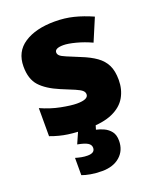

<svg xmlns="http://www.w3.org/2000/svg" viewBox="-147 -653 812 983"><g transform="rotate(-20 258.5 -161.5)"><path d="M477 -170Q477 -118 453.5 -77Q430 -36 378.5 -13Q327 10 243 10Q184 10 137.5 3.5Q91 -3 43 -21V-174Q96 -150 150 -139.5Q204 -129 235 -129Q297 -129 297 -157Q297 -169 287 -178Q277 -187 251.5 -198Q226 -209 179 -228Q110 -257 76 -294.5Q42 -332 42 -400Q42 -481 104.5 -522Q167 -563 270 -563Q325 -563 373 -551Q421 -539 473 -516L421 -393Q380 -412 338 -423Q296 -434 271 -434Q224 -434 224 -411Q224 -401 232.5 -393Q241 -385 265 -375Q289 -365 335 -346Q383 -327 414.5 -304.5Q446 -282 461.5 -250.5Q477 -219 477 -170ZM372 123Q372 176 335.5 208Q299 240 238 240Q204 240 176 235Q148 230 130 223V129Q147 134 163 137Q179 140 195 140Q235 140 235 112Q235 95 218.5 85Q202 75 164 68L194 0H289L280 30Q300 34 321.5 44Q343 54 357.5 72.5Q372 91 372 123Z"/></g></svg>

Font: Noto Sans Ethiopic Black
Style: Regular
Weight: 900
Designer: Monotype Design Team
Foundry: Monotype Imaging Inc.
Version: Version 2.102; ttfautohint (v1.8.4.7-5d5b)